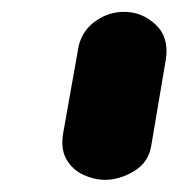

<svg xmlns="http://www.w3.org/2000/svg" viewBox="-20 -948 294 316"><path d="M153 -652Q135.5 -652 117.8 -660Q100 -668 89.8 -685Q79.5 -702 84 -729L109.5 -872.5Q116 -898.5 137.5 -913.5Q159 -928.5 184 -928.5Q214 -928.5 236.2 -907.5Q258.5 -886.5 253 -850.5L229 -708.5Q224.5 -680.5 200.5 -666.2Q176.5 -652 153 -652Z"/></svg>

Font: Edu VIC WA NT Hand
Style: Regular
Weight: 400
Designer: Tina and Corey Anderson, Eben Sorkin, Mirko Velimirovic
Foundry: Google for Education
Version: Version 1.000